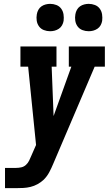

<svg xmlns="http://www.w3.org/2000/svg" viewBox="-20 -976 564 996"><path d="M6 0V-105H64Q77 -105 90.5 -108Q104 -111 114.5 -120.5Q125 -130 131 -142.5Q137 -155 142 -167L167 -224L126 -630H86V-735H273V-630H248L258 -374L350 -630H337V-735H524V-630H471L256 -126Q247 -104 235.5 -82.5Q224 -61 207 -44Q192 -30 174.5 -20.5Q157 -11 138.5 -6.5Q120 -2 101.5 -1Q83 0 64 0ZM440 -814Q423 -814 407.5 -820Q392 -826 382.5 -839Q373 -852 370.5 -868.5Q368 -885 371 -902Q373 -914 379 -925Q385 -936 395 -943Q405 -950 417 -953Q429 -956 440 -956Q457 -956 472.5 -950Q488 -944 497.5 -931Q507 -918 509.5 -901.5Q512 -885 510 -868Q508 -856 502 -845Q496 -834 485.5 -827Q475 -820 463.5 -817Q452 -814 440 -814ZM240 -814Q223 -814 207.5 -820Q192 -826 182.5 -839Q173 -852 170.5 -868.5Q168 -885 171 -902Q173 -914 179 -925Q185 -936 195 -943Q205 -950 217 -953Q229 -956 240 -956Q257 -956 272.5 -950Q288 -944 297.5 -931Q307 -918 309.5 -901.5Q312 -885 310 -868Q308 -856 302 -845Q296 -834 285.5 -827Q275 -820 263.5 -817Q252 -814 240 -814Z"/></svg>

Font: Iosevka Slab Extrabold Oblique
Style: Regular
Weight: 800
Italic angle: -9°
Monospace: yes
Designer: Belleve Invis
Foundry: Belleve Invis
Version: Version 11.1.1; ttfautohint (v1.8.3)